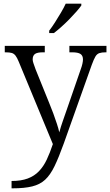

<svg xmlns="http://www.w3.org/2000/svg" viewBox="-20 -786 600 1046"><path d="M43 200Q95 200 131 186.5Q167 173 192 147Q217 121 234.5 84Q252 47 268 -1L82 -450Q73 -472 64.5 -483Q56 -494 44 -497.5Q32 -501 9 -501H6V-536H224V-501H214Q183 -501 170.5 -492Q158 -483 158 -462Q158 -454 162 -442Q166 -430 174 -408L248 -225Q259 -199 270 -169Q281 -139 290 -111.5Q299 -84 303 -65Q311 -95 322.5 -127.5Q334 -160 346 -195L420 -409Q426 -425 429 -439Q432 -453 432 -462Q432 -483 418.5 -492Q405 -501 373 -501H358V-536H560V-501H556Q534 -501 521 -496.5Q508 -492 499.5 -477.5Q491 -463 480 -433L327 -3Q300 72 277 119.5Q254 167 226 193Q198 219 155.5 229.5Q113 240 49 240H43ZM248 -619Q263 -638 279.5 -664Q296 -690 312 -717Q328 -744 338 -766H423V-756Q414 -743 396.5 -723Q379 -703 357.5 -681Q336 -659 314 -639.5Q292 -620 274 -606H248Z"/></svg>

Font: Noto Serif Tibetan Light
Style: Regular
Weight: 300
Version: Version 2.103